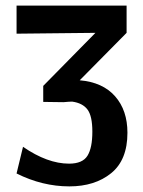

<svg xmlns="http://www.w3.org/2000/svg" viewBox="-20 -492 508 684"><path d="M39 126 62 31Q149 91 226 91Q274 91 291.5 63Q309 35 309 -23Q309 -79 291.5 -102Q274 -125 237 -130Q228 -130 206 -128Q193 -128 168 -128.5Q143 -129 134 -129V-186L320 -375Q274 -375 179.5 -373.5Q85 -372 39 -372V-472H431V-375L264 -206Q346 -199 390 -149Q434 -99 434 -19Q434 78 376 125Q318 172 227 172Q131 172 39 126Z"/></svg>

Font: Coval
Style: Bold
Weight: 700
Foundry: Context Ltd
Version: Version 001.000